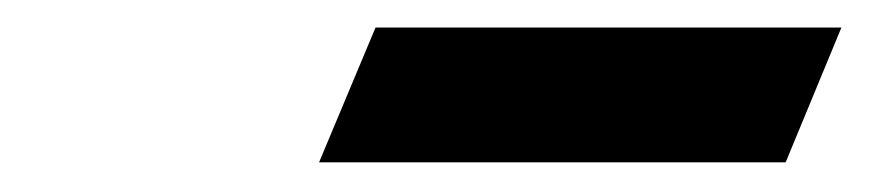

<svg xmlns="http://www.w3.org/2000/svg" viewBox="-20 -804 616 136"><path d="M206 -689 246 -784.5H576L536.5 -689Z"/></svg>

Font: Libre Caslon Text Bold
Style: Italic
Weight: 700
Italic angle: -22.583°
Designer: Pablo Impallari, Rodrigo Fuenzalida, Katja Schimmel
Foundry: Pablo Impallari, Rodrigo Fuenzalida
Version: Version 2.000